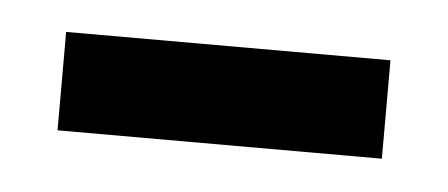

<svg xmlns="http://www.w3.org/2000/svg" viewBox="-24 -725 322 138"><g transform="rotate(5 137.0 -656.5)"><path d="M20 -621V-692H254V-621Z"/></g></svg>

Font: Bricolage Grotesque SemiCondensed
Style: Regular
Weight: 400
Width: 4
Designer: Mathieu Triay
Foundry: Atelier Triay
Version: Version 1.001;gftools[0.9.33.dev8+g029e19f]